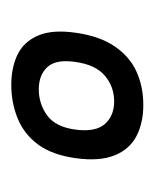

<svg xmlns="http://www.w3.org/2000/svg" viewBox="14 -680 280 349"><g transform="rotate(-90 154.5 -505.0)"><path d="M42 -508Q48 -551 67 -576.5Q86 -602 114.5 -613.5Q143 -625 175 -625Q207 -625 230.5 -613.5Q254 -602 265 -576Q276 -550 270 -508Q264 -465 245.5 -437.5Q227 -410 199.5 -397.5Q172 -385 139 -385Q106 -385 82 -397.5Q58 -410 47 -437.5Q36 -465 42 -508ZM94 -509Q89 -472 104 -455Q119 -438 145 -438Q172 -438 192 -455Q212 -472 217 -509Q222 -544 207.5 -559.5Q193 -575 167 -575Q141 -575 120 -560Q99 -545 94 -509Z"/></g></svg>

Font: Genos Thin Medium
Style: Italic
Weight: 500
Italic angle: -8°
Version: Version 1.010